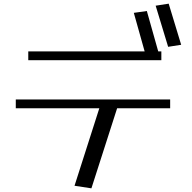

<svg xmlns="http://www.w3.org/2000/svg" viewBox="-20 -997 1045 1046"><path d="M521 -407 386 15 478 29 618 -407H907V-455H66V-407ZM842 -717 780 -937 709 -927 768 -717H134V-669H859V-717ZM899 -977 828 -966 896 -742 967 -753Z"/></svg>

Font: LXGW Marker Gothic
Style: Regular
Weight: 400
Version: Version 1.001